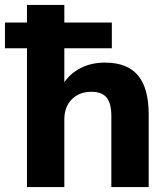

<svg xmlns="http://www.w3.org/2000/svg" viewBox="-47 -756 680 776"><path d="M62 0V-561H-27V-665H62V-736H213V-665H405V-561H213V-398H198Q222 -448 269 -475.5Q316 -503 377 -503Q467 -503 510.5 -451.5Q554 -400 554 -293V0H403V-287Q403 -339 383.5 -362Q364 -385 323 -385Q273 -385 243 -354.5Q213 -324 213 -273V0Z"/></svg>

Font: Mulish ExtraLight ExtraBold
Style: Regular
Weight: 800
Version: Version 3.603